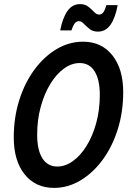

<svg xmlns="http://www.w3.org/2000/svg" viewBox="-20 -904 640 935"><path d="M47 -235Q47 -331 73.5 -415.5Q100 -500 147 -564Q194 -628 255 -664.5Q316 -701 385 -701Q474 -701 527 -635Q580 -569 580 -455Q580 -359 553.5 -274.5Q527 -190 480 -126Q433 -62 372 -25.5Q311 11 243 11Q153 11 100 -55Q47 -121 47 -235ZM161 -248Q161 -173 186.5 -133Q212 -93 259 -93Q298 -93 335 -119.5Q372 -146 401.5 -193.5Q431 -241 448.5 -304.5Q466 -368 466 -442Q466 -517 440.5 -557Q415 -597 368 -597Q329 -597 292 -570.5Q255 -544 225.5 -496Q196 -448 178.5 -384.5Q161 -321 161 -248ZM273 -756Q285 -817 308.5 -850.5Q332 -884 370 -884Q394 -884 410 -871.5Q426 -859 438 -846Q450 -833 463 -833Q473 -833 481.5 -842Q490 -851 498 -879H553Q542 -818 518.5 -784Q495 -750 457 -750Q432 -750 416 -763Q400 -776 388 -788.5Q376 -801 364 -801Q354 -801 345.5 -792Q337 -783 328 -756Z"/></svg>

Font: Radio Canada Condensed Medium
Style: Italic
Weight: 500
Width: 3
Italic angle: -12°
Designer: Charles Daoud, Etienne Aubert Bonn, Alexandre Saumier Demers, Jacques Le Bailly
Foundry: Radio-Canada
Version: Version 2.104; ttfautohint (v1.8.4.7-5d5b);gftools[0.9.28.de